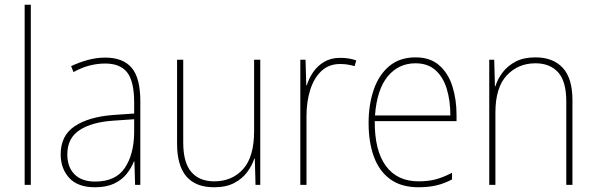

<svg xmlns="http://www.w3.org/2000/svg" viewBox="-20 -846 2514 810"><path d="M110 -66H84V-826H110Z M424 -603Q499 -603 535.5 -560Q572 -517 572 -419V-66H550L547 -165H545Q534 -137 514 -112Q494 -87 461.5 -71.5Q429 -56 381 -56Q308 -56 272 -95.5Q236 -135 236 -195Q236 -274 295 -313.5Q354 -353 458 -361L546 -367V-413Q546 -503 516.5 -540.5Q487 -578 424 -578Q392 -578 359.5 -570Q327 -562 290 -542L280 -567Q314 -583 350.5 -593Q387 -603 424 -603ZM459 -337Q367 -331 315.5 -297Q264 -263 264 -195Q264 -141 294.5 -110.5Q325 -80 381 -80Q468 -80 506.5 -137.5Q545 -195 546 -286V-343Z M1078 -594V-66H1058L1055 -177H1053Q1043 -147 1022.5 -119.5Q1002 -92 968 -74Q934 -56 883 -56Q727 -56 727 -240V-594H753V-245Q753 -160 787 -120.5Q821 -81 884 -81Q959 -81 1005.5 -132.5Q1052 -184 1052 -293V-594Z M1415 -602Q1453 -602 1483 -591L1476 -567Q1462 -571 1447.5 -573.5Q1433 -576 1415 -576Q1367 -576 1335.5 -546Q1304 -516 1288.5 -466Q1273 -416 1273 -356V-66H1247V-594H1269L1272 -486H1274Q1283 -515 1301 -541.5Q1319 -568 1347.5 -585Q1376 -602 1415 -602Z M1733 -604Q1795 -604 1833 -570.5Q1871 -537 1888.5 -482Q1906 -427 1906 -361V-335H1561Q1560 -212 1607.5 -146.5Q1655 -81 1746 -81Q1786 -81 1817 -89Q1848 -97 1887 -117V-89Q1855 -72 1821.5 -64Q1788 -56 1746 -56Q1672 -56 1625.5 -90.5Q1579 -125 1557 -186Q1535 -247 1535 -327Q1535 -404 1556.5 -467Q1578 -530 1622 -567Q1666 -604 1733 -604ZM1733 -579Q1661 -579 1615.5 -523.5Q1570 -468 1562 -359H1880Q1880 -422 1864.5 -472Q1849 -522 1816.5 -550.5Q1784 -579 1733 -579Z M2239 -604Q2313 -604 2354 -560Q2395 -516 2395 -423V-66H2369V-418Q2369 -503 2334.5 -541Q2300 -579 2239 -579Q2166 -579 2118 -528Q2070 -477 2070 -371V-66H2044V-594H2065L2068 -482H2070Q2079 -512 2100 -540Q2121 -568 2155 -586Q2189 -604 2239 -604Z"/></svg>

Font: Noto Sans Malayalam UI SemiCondensed Thin
Style: Regular
Weight: 100
Width: 4
Designer: Jelle Bosma - Monotype Design Team
Foundry: Monotype Imaging Inc.
Version: Version 2.104; ttfautohint (v1.8.4.7-5d5b)